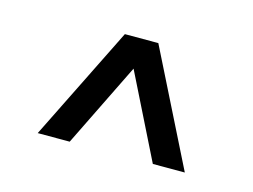

<svg xmlns="http://www.w3.org/2000/svg" viewBox="-48 -762 496 377"><g transform="rotate(15 200.5 -574.0)"><path d="M51 -458 166 -690H234L350 -458H285L200 -629L116 -458Z"/></g></svg>

Font: Big Shoulders Text Medium
Style: Regular
Weight: 500
Designer: Patric King
Foundry: XO Type Co
Version: Version 1.000; ttfautohint (v1.8.2)